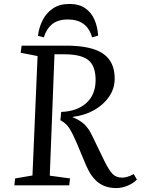

<svg xmlns="http://www.w3.org/2000/svg" viewBox="-20 -942 716 976"><path d="M291 -373Q372 -376 419 -418.5Q466 -461 466 -535Q466 -607 429 -636.5Q392 -666 308 -666H257L233 -49L336 -35L332 0H53L57 -35L145 -50L171 -657L85 -674L90 -710H316Q444 -710 503.5 -669.5Q563 -629 563 -543Q563 -492 534.5 -450.5Q506 -409 458 -382Q410 -355 350 -348V-346Q386 -331 408.5 -310.5Q431 -290 451 -247L511 -123Q535 -75 553 -57Q571 -39 602 -39Q626 -39 660 -57L676 -29Q656 -9 627.5 2.5Q599 14 571 14Q517 14 480.5 -13.5Q444 -41 419 -98L370 -215Q350 -262 333.5 -288.5Q317 -315 287 -331ZM448 -752Q423 -843 325 -843Q274 -843 244.5 -818.5Q215 -794 203 -752L173 -760Q178 -802 196.5 -839Q215 -876 249 -899Q283 -922 333 -922Q382 -922 413.5 -900Q445 -878 460.5 -841.5Q476 -805 479 -761Z"/></svg>

Font: Literata 36pt
Style: Italic
Weight: 400
Italic angle: -2°
Designer: Latin by Veronika Burian and Jose Scaglione. Greek by Irene Vlachou. Cyrillic by Vera Evstafieva
Foundry: TypeTogether
Version: Version 3.002